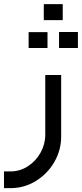

<svg xmlns="http://www.w3.org/2000/svg" viewBox="-22 -679 406 949"><path d="M30.3 250.9Q97.9 250.9 155.3 215.5Q212.8 180.1 246.6 121.6Q280.3 63 280.3 -3.7V-308.4H201.7V-12.9Q201.7 33.5 178.5 75.4Q155.3 117.2 116 142.7Q76.7 168.2 30.3 168.2H-2.3V250.9ZM212.8 -520.2Q165.9 -520.2 119.5 -520.2Q119 -481.6 119.5 -441.6Q119.5 -441.6 212.8 -441.6Q212.8 -481.6 212.8 -520.2ZM363.1 -520.7Q316.6 -520.2 269.8 -520.7Q269.8 -481.6 269.8 -441.6Q269.8 -441.6 363.1 -441.6Q363.5 -481.6 363.1 -520.7ZM288.1 -658.5Q241.3 -658.1 194.4 -658.5Q194.4 -619.5 194.4 -579.5Q194.4 -579.5 288.1 -579.5Q288.1 -619.5 288.1 -658.5Z"/></svg>

Font: Arad
Style: Regular
Weight: 400
Designer: Mohammad Darvishi
Version: Version 1.010;September 21, 2024;FontCreator 15.0.0.2992 64-